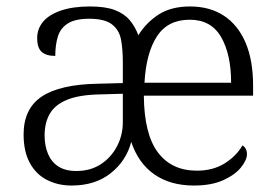

<svg xmlns="http://www.w3.org/2000/svg" viewBox="-20 -564 855 594"><path d="M201 10Q160 10 126 -7Q92 -24 72.5 -59.5Q53 -95 53 -148Q53 -228 109.5 -265.5Q166 -303 283 -305L360 -307V-372Q360 -411 354.5 -441Q349 -471 326.5 -488.5Q304 -506 256 -506Q213 -506 190 -491.5Q167 -477 159 -451Q151 -425 151 -391Q123 -391 109 -403.5Q95 -416 95 -446Q95 -475 113.5 -497Q132 -519 169 -531.5Q206 -544 258 -544Q306 -544 335 -533Q364 -522 381 -502Q398 -482 408 -455Q433 -495 471.5 -519.5Q510 -544 568 -544Q629 -544 672.5 -515.5Q716 -487 739.5 -432.5Q763 -378 763 -299V-268H425Q426 -149 468.5 -92.5Q511 -36 589 -36Q639 -36 675 -58.5Q711 -81 730 -114Q736 -111 740 -104Q744 -97 744 -87Q744 -69 725.5 -46Q707 -23 670.5 -6.5Q634 10 580 10Q507 10 457.5 -24.5Q408 -59 386 -125Q371 -67 323 -28.5Q275 10 201 10ZM216 -35Q260 -35 292 -56Q324 -77 342 -111.5Q360 -146 360 -186V-274L292 -272Q226 -271 188 -255.5Q150 -240 134 -212Q118 -184 118 -145Q118 -113 128.5 -88Q139 -63 160.5 -49Q182 -35 216 -35ZM695 -308Q695 -396 664 -449.5Q633 -503 567 -503Q499 -503 465.5 -451.5Q432 -400 427 -308Z"/></svg>

Font: Noto Serif Gujarati Light
Style: Regular
Weight: 300
Version: Version 2.102